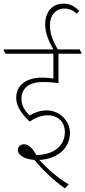

<svg xmlns="http://www.w3.org/2000/svg" viewBox="-40 -893 467 1054"><path d="M316 141 337 119C277 85 211 25 176 -15C273 -20 344 -78 344 -163C344 -194 331 -224 310 -247C287 -271 254 -287 216 -287C183 -287 153 -277 122 -259C94 -288 78 -312 78 -351C78 -409 120 -443 198 -443C226 -443 253 -440 281 -437V-598H407V-603L397 -622H277C254 -661 234 -704 234 -756C234 -810 268 -846 312 -846C342 -846 360 -836 382 -818L395 -833C371 -857 346 -873 308 -873C248 -873 208 -829 208 -760C208 -709 229 -664 253 -622H-20V-617L-10 -598H253V-462C233 -465 211 -467 193 -467C101 -467 49 -423 49 -356C49 -307 83 -264 122 -226C162 -250 189 -260 222 -260C279 -260 316 -223 316 -168C316 -93 255 -43 160 -42C141 -73 120 -101 93 -101C72 -101 58 -88 58 -70C58 -39 98 -19 149 -15C189 35 257 100 316 141Z"/></svg>

Font: Noto Serif Devanagari Condensed Thin
Style: Regular
Weight: 100
Width: 3
Designer: Universal Thirst, Indian Type Foundry and the Monotype Design Team
Foundry: Monotype Imaging Inc.
Version: Version 2.004